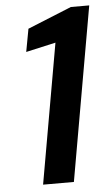

<svg xmlns="http://www.w3.org/2000/svg" viewBox="-52 -735 440 770"><g transform="rotate(-5 168.5 -350.0)"><path d="M90 0 189 -563 69 -536 86 -628 263 -700H337L214 0Z"/></g></svg>

Font: DM Sans 36pt SemiBold
Style: Italic
Weight: 600
Italic angle: -10°
Designer: Colophon Foundry, Jonny Pinhorn
Foundry: Colophon Foundry
Version: Version 4.004;gftools[0.9.30]